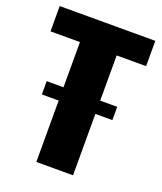

<svg xmlns="http://www.w3.org/2000/svg" viewBox="-131 -785 734 870"><g transform="rotate(20 236.0 -350.0)"><path d="M467 -700V-578H239L325 -649V0H148V-649L232 -578H6V-700ZM407 -360V-296H67V-360Z"/></g></svg>

Font: Pathway Extreme Condensed ExtraBold
Style: Regular
Weight: 800
Width: 3
Version: Version 1.001;gftools[0.9.26]